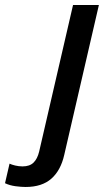

<svg xmlns="http://www.w3.org/2000/svg" viewBox="-158 -530 428 765"><path d="M-56 215Q-73 215 -96 212Q-119 209 -138 200L-120 122Q-112 126 -97.5 129.5Q-83 133 -68 133Q-40 133 -24.5 118Q-9 103 -2 74L133 -510H236L98 87Q84 149 46.5 182Q9 215 -56 215Z"/></svg>

Font: Instrument Sans Medium
Style: Italic
Weight: 500
Italic angle: -13°
Designer: Rodrigo Fuenzalida
Foundry: fragTYPE
Version: Version 1.000;gftools[0.9.28]